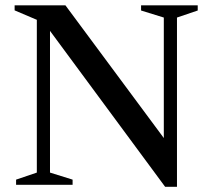

<svg xmlns="http://www.w3.org/2000/svg" viewBox="-20 -695 796 722"><path d="M118.5 -46V-620.5L35 -656V-675H226L624.5 -137.5L596 -93V-629L510.5 -655.5V-675H723.5V-655.5L645.5 -629V7.5H601L149.5 -604L168 -622V-46L253 -19.5V0H40.5V-19.5Z"/></svg>

Font: Newsreader 24pt Medium
Style: Regular
Weight: 500
Designer: Hugues Gentile
Foundry: Production Type
Version: Version 1.003